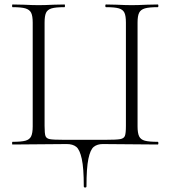

<svg xmlns="http://www.w3.org/2000/svg" viewBox="-20 -645 762 857"><path d="M278 -2 36 0Q34 0 34 -6Q34 -12 36 -12Q75 -12 93.5 -17Q112 -22 119 -36.5Q126 -51 126 -81V-544Q126 -574 119 -588Q112 -602 93.5 -607.5Q75 -613 36 -613Q34 -613 34 -619Q34 -625 36 -625L86 -624Q126 -622 152 -622Q180 -622 220 -624L268 -625Q270 -625 270 -619Q270 -613 268 -613Q228 -613 210 -607.5Q192 -602 185.5 -588Q179 -574 179 -544V-83Q179 -49 183 -38Q187 -27 202 -24Q217 -21 264 -21H451Q500 -21 516.5 -24Q533 -27 537.5 -38.5Q542 -50 542 -83V-544Q542 -574 535.5 -588Q529 -602 511 -607.5Q493 -613 453 -613Q450 -613 450 -619Q450 -625 453 -625L500 -624Q542 -622 568 -622Q594 -622 636 -624L684 -625Q687 -625 687 -619Q687 -613 684 -613Q645 -613 626.5 -607.5Q608 -602 601 -588Q594 -574 594 -544V-81Q594 -51 601 -36.5Q608 -22 626.5 -17Q645 -12 684 -12Q687 -12 687 -6Q687 0 684 0L439 -2Q414 -2 398.5 10.5Q383 23 374.5 64Q366 105 366 187Q366 192 360 192Q354 192 354 187Q354 105 345 64Q336 23 320.5 10.5Q305 -2 278 -2Z"/></svg>

Font: Cormorant Unicase Light
Style: Regular
Weight: 300
Designer: Christian Thalmann (Catharsis Fonts)
Foundry: Catharsis Fonts
Version: Version 4.000